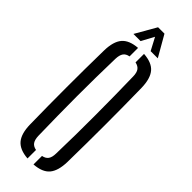

<svg xmlns="http://www.w3.org/2000/svg" viewBox="-314 -974 998 998"><g transform="rotate(45 185.0 -475.0)"><path d="M162.8 6.3Q102.4 1.8 75.5 -29.9Q48.6 -61.6 47.3 -127.8Q45.9 -197.9 45.4 -265.4Q44.9 -332.9 44.9 -399.9Q44.9 -466.9 45.4 -534.4Q45.9 -601.9 47.3 -672Q48.6 -738.5 75.5 -770.2Q102.4 -801.8 162.8 -806.3V-743.8Q140.6 -740 130.6 -725.6Q120.6 -711.2 119.6 -683.3Q117.6 -613.6 116.8 -543.3Q115.9 -472.9 115.9 -402.1Q115.9 -331.2 117 -259.9Q118 -188.6 119.6 -116.5Q120.6 -88.9 130.6 -74.6Q140.6 -60.4 162.8 -56.2ZM206.8 6.3V-56.2Q229 -60.4 239.1 -74.6Q249.3 -88.9 249.8 -116.5Q251.9 -188.6 252.7 -259.9Q253.5 -331.2 253.3 -402.1Q253.1 -472.9 252.3 -543.3Q251.5 -613.6 249.8 -683.3Q249.3 -711.2 239.1 -725.2Q228.9 -739.2 206.8 -743.8V-806.3Q267.9 -802.1 294.4 -770.4Q321 -738.7 322.5 -672Q323.7 -601.7 324.3 -534Q324.9 -466.3 324.9 -399.6Q324.9 -332.8 324.3 -265.3Q323.7 -197.9 322.5 -127.8Q321 -61.4 294.4 -29.7Q267.9 2 206.8 6.3ZM94.4 -840.6 160.5 -955.8H207.5L273.6 -840.6H221L184.4 -909.7L147.1 -840.6Z"/></g></svg>

Font: Big Shoulders Stencil Display SC Thin
Style: Regular
Weight: 100
Designer: Patric King
Foundry: XO Type Co
Version: Version 2.001